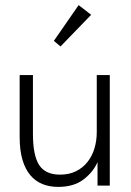

<svg xmlns="http://www.w3.org/2000/svg" viewBox="-20 -727 514 752"><path d="M208 5Q174 5 146.5 -6Q119 -17 99 -40.5Q79 -64 68 -101Q57 -138 57 -191V-433H109V-203Q109 -118 133.5 -80.5Q158 -43 215 -43Q251 -43 278 -56.5Q305 -70 323 -93Q341 -116 350 -146Q359 -176 359 -210V-433H410V0H362V-92Q345 -53 307 -24Q269 5 208 5ZM337 -669 217 -545 191 -567 288 -707Z"/></svg>

Font: Tilda Sans Light
Style: Regular
Weight: 300
Designer: ParaType Ltd
Foundry: ParaType Ltd
Version: Version 1.009